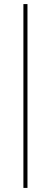

<svg xmlns="http://www.w3.org/2000/svg" viewBox="-20 -795 250 945"><path d="M95.2 129.9V-774.9H115.2V129.9Z"/></svg>

Font: Rawline Thin
Style: Regular
Weight: 250
Designer: Matt McInerney, Pablo Impallari, Rodrigo Fuenzalida
Foundry: Matt McInerney, Pablo Impallari, Rodrigo Fuenzalida
Version: Version 4.020;PS 004.020;hotconv 1.0.88;makeotf.lib2.5.64775